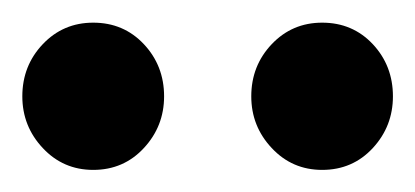

<svg xmlns="http://www.w3.org/2000/svg" viewBox="-20 -743 372 172"><path d="M205.1 -656.7Q205.1 -684.1 223.4 -703.4Q241.7 -722.7 268.6 -722.7Q295.9 -722.7 314 -703.4Q332 -684.1 332 -656.7Q332 -629.9 314 -610.4Q295.9 -590.8 268.6 -590.8Q241.7 -590.8 223.4 -610.4Q205.1 -629.9 205.1 -656.7ZM0 -656.7Q0 -684.1 18.3 -703.4Q36.6 -722.7 63.5 -722.7Q90.8 -722.7 108.9 -703.4Q127 -684.1 127 -656.7Q127 -629.9 108.9 -610.4Q90.8 -590.8 63.5 -590.8Q36.6 -590.8 18.3 -610.4Q0 -629.9 0 -656.7Z"/></svg>

Font: Andika LitF DSA DSG
Style: Regular
Weight: 400
Designer: Victor Gaultney, Annie Olsen, Julie Remington, Don Collingsworth, Eric Hays, Becca Hirsbrunner
Foundry: SIL International
Version: Version 6.200 ; LitF DSA DSG; ttfautohint (v1.8.3.10-c5d8)